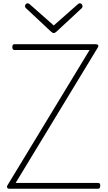

<svg xmlns="http://www.w3.org/2000/svg" viewBox="-20 -1148 655 1168"><path d="M36 0Q30 0 26.5 -3Q23 -6 22.5 -10.5Q22 -15 25 -20L525 -844H66Q62 -844 58.5 -848Q55 -852 55 -862Q55 -871 58.5 -875Q62 -879 66 -879H563Q574 -879 577 -873Q580 -867 575 -859L75 -35H578Q583 -35 586.5 -31.5Q590 -28 590 -19Q590 -9 586.5 -4.5Q583 0 578 0ZM466 -1128Q473 -1128 477.5 -1122.5Q482 -1117 482 -1109Q482 -1106 481 -1103.5Q480 -1101 477 -1098L323 -955Q318 -951 314.5 -949Q311 -947 307 -947Q303 -947 299.5 -949Q296 -951 291 -955L137 -1099Q134 -1102 133 -1105Q132 -1108 132 -1110Q132 -1118 137 -1123Q142 -1128 148 -1128Q152 -1128 155 -1126Q158 -1124 161 -1122L307 -993L453 -1122Q456 -1124 459 -1126Q462 -1128 466 -1128Z"/></svg>

Font: Playwrite HR Lijeva Thin
Style: Regular
Weight: 250
Designer: Veronika Burian, José Scaglione
Foundry: TypeTogether
Version: Version 1.002